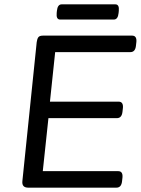

<svg xmlns="http://www.w3.org/2000/svg" viewBox="-20 -864 648 884"><path d="M110 0Q80 0 83 -30L149 -670Q151 -685 156.5 -692.5Q162 -700 178 -700H588Q610 -700 608 -672L606 -654Q603 -624 580 -624H234L210 -396H526Q548 -396 546 -368L544 -350Q541 -320 518 -320H203L177 -76H524Q546 -76 544 -48L542 -30Q539 0 516 0ZM257 -774Q238 -774 241 -804L242 -814Q245 -844 264 -844H511Q530 -844 527 -814L526 -804Q523 -774 504 -774Z"/></svg>

Font: Asap Semi Expanded Semi Expanded Regular
Style: Italic
Weight: 400
Width: 6
Italic angle: -6°
Designer: Pablo Cosgaya
Foundry: Omnibus-Type
Version: Version 3.001; ttfautohint (v1.8.4.7-5d5b)